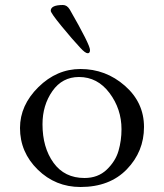

<svg xmlns="http://www.w3.org/2000/svg" viewBox="-20 -734 656 768"><path d="M301 -543Q270 -576 226.5 -629Q183 -682 183 -691Q183 -714 232 -714Q248 -714 259 -696Q340 -555 340 -534Q340 -521 331 -521Q321 -521 301 -543ZM60 -222Q60 -313 133.5 -385.5Q207 -458 302 -458Q403 -458 479.5 -391Q556 -324 556 -226Q556 -128 487.5 -57Q419 14 302 14Q202 14 131 -55.5Q60 -125 60 -222ZM296 -426Q229 -426 189.5 -369.5Q150 -313 150 -237Q150 -144 194 -83Q238 -22 318 -22Q372 -22 407 -55.5Q442 -89 454 -130.5Q466 -172 466 -217Q466 -298 418 -362Q370 -426 296 -426Z"/></svg>

Font: EB Garamond SC 12
Style: Regular
Weight: 400
Version: Version 0.016 ; ttfautohint (v0.97) -l 8 -r 50 -G 200 -x 0 -